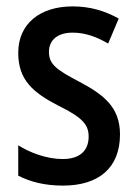

<svg xmlns="http://www.w3.org/2000/svg" viewBox="-20 -636 429 600"><path d="M355 -216C355 -301 304 -340 229 -380C154 -419 133 -436 133 -474C133 -511 160 -534 207 -534C248 -534 283 -520 318 -500L351 -578C306 -603 260 -616 207 -616C104 -616 37 -561 37 -471C37 -386 83 -347 162 -306C240 -268 257 -245 257 -209C257 -166 230 -139 176 -139C126 -139 73 -159 37 -182V-87C74 -68 119 -56 177 -56C288 -56 355 -111 355 -216Z"/></svg>

Font: Noto Sans Malayalam UI Condensed Medium
Style: Regular
Weight: 500
Width: 3
Designer: Jelle Bosma - Monotype Design Team
Foundry: Monotype Imaging Inc.
Version: Version 2.104